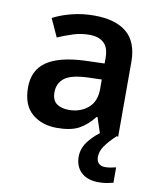

<svg xmlns="http://www.w3.org/2000/svg" viewBox="-87 -620 762 921"><g transform="rotate(10 294.0 -160.0)"><path d="M297 -552Q402 -552 456.5 -506Q511 -460 511 -364V0H422L397 -75H393Q358 -31 319 -10.5Q280 10 213 10Q140 10 92 -31Q44 -72 44 -158Q44 -242 105.5 -284Q167 -326 292 -331L386 -334V-361Q386 -412 361 -434.5Q336 -457 291 -457Q250 -457 212.5 -445Q175 -433 138 -417L98 -505Q138 -526 189.5 -539Q241 -552 297 -552ZM320 -254Q237 -251 205 -225.5Q173 -200 173 -157Q173 -118 195.5 -101.5Q218 -85 255 -85Q310 -85 348 -116.5Q386 -148 386 -210V-256ZM432 113Q432 134 443.5 144.5Q455 155 474 155Q490 155 503.5 152Q517 149 527 147V222Q511 226 494.5 229Q478 232 456 232Q401 232 371 203.5Q341 175 341 127Q341 84 372.5 46Q404 8 444 -16L503 0Q469 32 450.5 58.5Q432 85 432 113Z"/></g></svg>

Font: Noto Sans Gujarati UI SemiBold
Style: Regular
Weight: 600
Designer: Jelle Bosma - Monotype Design Team, Universal Thirst
Foundry: Monotype Imaging Inc.
Version: Version 2.106; ttfautohint (v1.8.4.7-5d5b)